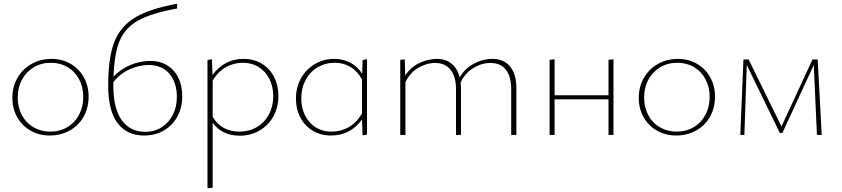

<svg xmlns="http://www.w3.org/2000/svg" viewBox="-20 -731 4561 1040"><path d="M47 -201Q47 -261 74.5 -309Q102 -357 150.5 -384.5Q199 -412 259 -412Q316 -412 362 -385.5Q408 -359 434 -312.5Q460 -266 460 -208Q460 -147 433 -99Q406 -51 357.5 -24Q309 3 249 3Q192 3 145.5 -23.5Q99 -50 73 -96.5Q47 -143 47 -201ZM431 -206Q431 -259 408.5 -301.5Q386 -344 346 -367.5Q306 -391 256 -391Q204 -391 163 -366.5Q122 -342 99 -299.5Q76 -257 76 -203Q76 -150 98.5 -107.5Q121 -65 161.5 -41.5Q202 -18 252 -18Q304 -18 345 -42.5Q386 -67 408.5 -110Q431 -153 431 -206Z M967 -209Q967 -149 941.5 -101Q916 -53 869 -25Q822 3 760 3Q668 3 617 -64Q566 -131 566 -269Q566 -418 599 -503Q632 -588 711.5 -636Q791 -684 940 -711L939 -685Q802 -660 730.5 -621Q659 -582 629 -512Q599 -442 595 -316Q635 -358 687.5 -379.5Q740 -401 794 -401Q873 -401 920 -348.5Q967 -296 967 -209ZM938 -205Q938 -284 897.5 -331.5Q857 -379 785 -379Q735 -379 683 -356Q631 -333 594 -286V-266Q594 -143 639.5 -80Q685 -17 766 -17Q817 -17 856 -42Q895 -67 916.5 -109.5Q938 -152 938 -205Z M1488 -211Q1488 -150 1461 -101Q1434 -52 1386 -24Q1338 4 1279 4Q1183 4 1132 -66V286L1104 289V-406L1128 -410L1131 -325Q1196 -412 1299 -412Q1355 -412 1398 -386Q1441 -360 1464.5 -314.5Q1488 -269 1488 -211ZM1460 -210Q1460 -262 1439.5 -303Q1419 -344 1381.5 -367.5Q1344 -391 1295 -391Q1247 -391 1205 -368Q1163 -345 1132 -295V-98Q1180 -18 1277 -18Q1329 -18 1371 -42.5Q1413 -67 1436.5 -111Q1460 -155 1460 -210Z M1968 -410V-2L1944 2L1941 -84Q1878 3 1773 3Q1717 3 1674 -23Q1631 -49 1607 -94.5Q1583 -140 1583 -197Q1583 -258 1610.5 -307Q1638 -356 1685.5 -384Q1733 -412 1791 -412Q1838 -412 1876.5 -392Q1915 -372 1942 -332L1944 -406ZM1941 -116V-300Q1917 -345 1879 -368Q1841 -391 1793 -391Q1742 -391 1700.5 -366.5Q1659 -342 1635.5 -298Q1612 -254 1612 -199Q1612 -120 1657.5 -69Q1703 -18 1777 -18Q1826 -18 1868 -41.5Q1910 -65 1941 -116Z M2777 -253V0H2749V-248Q2749 -316 2720.5 -353Q2692 -390 2637 -390Q2588 -390 2543 -362Q2498 -334 2475 -284Q2477 -264 2477 -253V0H2450V-248Q2450 -316 2420.5 -353Q2391 -390 2337 -390Q2291 -390 2246 -364Q2201 -338 2176 -286V0H2148V-406L2172 -410L2175 -322Q2204 -367 2251.5 -389.5Q2299 -412 2346 -412Q2394 -412 2426 -386Q2458 -360 2470 -312Q2496 -358 2545 -385Q2594 -412 2647 -412Q2709 -412 2743 -370.5Q2777 -329 2777 -253Z M3303 -410V0H3276V-193H2984V0H2957V-407L2984 -410V-215H3276V-407Z M3440 -201Q3440 -261 3467.5 -309Q3495 -357 3543.5 -384.5Q3592 -412 3652 -412Q3709 -412 3755 -385.5Q3801 -359 3827 -312.5Q3853 -266 3853 -208Q3853 -147 3826 -99Q3799 -51 3750.5 -24Q3702 3 3642 3Q3585 3 3538.5 -23.5Q3492 -50 3466 -96.5Q3440 -143 3440 -201ZM3824 -206Q3824 -259 3801.5 -301.5Q3779 -344 3739 -367.5Q3699 -391 3649 -391Q3597 -391 3556 -366.5Q3515 -342 3492 -299.5Q3469 -257 3469 -203Q3469 -150 3491.5 -107.5Q3514 -65 3554.5 -41.5Q3595 -18 3645 -18Q3697 -18 3738 -42.5Q3779 -67 3801.5 -110Q3824 -153 3824 -206Z M4405 0 4388 -379 4218 -11H4204L4025 -379L4012 0H3990L4007 -409H4035L4213 -46L4381 -409H4409L4431 0Z"/></svg>

Font: Ysabeau Infant Extralight
Style: Regular
Weight: 200
Designer: Christian Thalmann (Catharsis Fonts)
Version: Version 0.003